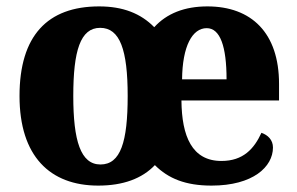

<svg xmlns="http://www.w3.org/2000/svg" viewBox="-20 -570 928 600"><path d="M287 10C365 10 424 -12 464 -54C506 -12 560 10 641 10C771 10 833 -49 833 -109C833 -133 817 -148 797 -155C774 -105 740 -67 672 -67C580 -67 548 -144 547 -256H852V-308C852 -467 766 -550 628 -550C557 -550 501 -528 462 -485C420 -528 364 -550 290 -550C128 -550 41 -458 41 -270C41 -82 136 10 287 10ZM294 -56C232 -56 209 -130 209 -270C209 -411 231 -483 293 -483C355 -483 379 -414 379 -270C379 -127 357 -56 294 -56ZM688 -322H549C550 -426 581 -482 626 -482C668 -482 688 -425 688 -322Z"/></svg>

Font: Noto Serif Hebrew SemiCondensed ExtraBold
Style: Regular
Weight: 800
Width: 4
Designer: Monotype Design Team
Foundry: Monotype Imaging Inc.
Version: Version 2.004